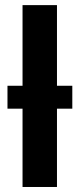

<svg xmlns="http://www.w3.org/2000/svg" viewBox="-20 -745 318 765"><path d="M9.8 -403.3H69.8V-724.6H207V-403.3H268.1V-312H207V0H69.8V-312H9.8Z"/></svg>

Font: Arial
Style: Bold
Weight: 700
Designer: Steve Matteson
Foundry: Ascender Corporation
Version: Version 2.00.3